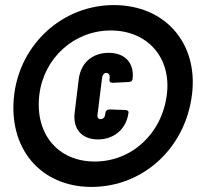

<svg xmlns="http://www.w3.org/2000/svg" viewBox="-20 -728 779 756"><path d="M340 8C543 8 710 -144 736 -356C761 -557 631 -708 428 -708C228 -708 61 -557 36 -356C10 -144 140 8 340 8ZM353 -92C208 -92 116 -201 135 -356C153 -500 272 -608 416 -608C562 -608 655 -500 637 -356C618 -201 498 -92 353 -92ZM366 -179C429 -179 478 -220 486 -285C487 -291 481 -295 473 -295L411 -297C402 -297 396 -292 395 -283L394 -277C393 -266 386 -259 376 -259C367 -259 362 -266 364 -277L382 -422C383 -432 390 -441 398 -441C408 -441 413 -432 412 -422L411 -416C410 -406 414 -402 424 -402L486 -405C495 -405 501 -410 502 -416C510 -481 471 -520 408 -520C344 -520 298 -481 290 -416L274 -285C266 -220 302 -179 366 -179Z"/></svg>

Font: Barlow Condensed Black
Style: Italic
Weight: 900
Width: 3
Italic angle: -7°
Designer: Jeremy Tribby
Foundry: Tribby Type
Version: Version 1.422;hotconv 1.0.109;makeotfexe 2.5.65596